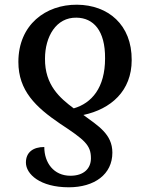

<svg xmlns="http://www.w3.org/2000/svg" viewBox="-20 -566 627 815"><path d="M307 -546C174 -547 58 -461 58 -303C58 -181 132 -111 235 -41C340 28 366 50 366 106C366 149 336 180 279 180C208 180 168 125 168 58C121 58 90 80 90 124C90 173 150 229 272 229C381 229 457 174 457 82C457 3 396 -32 334 -78C451 -103 539 -180 539 -311C540 -461 439 -545 307 -546ZM305 -491C376 -490 427 -437 426 -318C426 -193 369 -128 293 -106C234 -150 170 -205 171 -317C171 -410 218 -493 305 -491Z"/></svg>

Font: Noto Serif Medium
Style: Regular
Weight: 500
Designer: Monotype Design Team
Foundry: Monotype Imaging Inc.
Version: Version 2.013